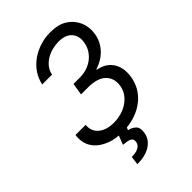

<svg xmlns="http://www.w3.org/2000/svg" viewBox="-271 -851 1178 1178"><g transform="rotate(-45 318.0 -262.0)"><path d="M59.7 -181.8H147.7Q143.1 -130 179.3 -99.1Q215.6 -68.2 279.8 -68.2Q313.9 -68.2 345.7 -77.4Q377.5 -86.6 402.9 -103.9Q428.3 -121.1 445.5 -146.1Q462.7 -171.2 467.3 -203.1Q475.9 -260.7 439.6 -296.9Q402.7 -333.8 319.6 -333.8H259.9L272.7 -411.9H328.1Q358.7 -411.9 387.1 -420.8Q415.5 -429.7 438.4 -446.6Q461.3 -463.4 477.3 -488.1Q493.3 -512.8 498.6 -544Q507.8 -596.2 479 -628.6Q451 -660.5 390.6 -660.5Q364 -660.5 335.9 -653.4Q307.9 -646.3 283.9 -631.9Q259.9 -617.5 242.7 -595.9Q225.5 -574.2 220.2 -545.5H134.9Q143.8 -590.2 169 -625.9Q194.2 -661.6 229.8 -686.3Q265.3 -710.9 308.1 -724.1Q350.9 -737.2 394.9 -737.2Q430 -737.2 457.9 -730.6Q485.8 -724.1 508.2 -709.2Q530.2 -695 546.2 -676Q562.1 -657 571.6 -634.9Q581 -612.9 583.8 -588.1Q586.6 -563.2 582.4 -536.9Q577.8 -506.7 565 -481.2Q552.2 -455.6 533 -435.4Q513.8 -415.1 489.2 -400.2Q464.5 -385.3 436.1 -376.4V-372.2Q469.8 -366.1 494 -350.7Q518.1 -335.2 533.7 -310.7Q563.9 -262.8 552.6 -191.8Q545.8 -149.5 525.6 -114.7Q505.3 -79.9 474.1 -54.2Q442.8 -28.4 402.5 -12.4Q362.2 3.6 315.3 8.2L308.2 25.6Q335.6 29.8 355.8 49Q375.4 67.5 367.9 109.4Q360.4 155.5 317.8 184.3Q275.2 213.1 201.7 213.1L208.8 157.7Q225.5 157.7 239.7 155.2Q253.9 152.7 265.1 147.2Q276.3 141.7 283.4 133.2Q290.5 124.6 292.6 112.2Q294.7 99.8 291.7 91.8Q288.7 83.8 280.2 78.8Q271.7 73.9 257.5 71.2Q243.3 68.5 223 66.8L245.7 8.5Q192.8 4.3 155.5 -14.2Q101.9 -38.7 77.1 -80.8Q52.2 -122.9 59.7 -181.8Z"/></g></svg>

Font: Inter P
Style: Italic
Weight: 400
Italic angle: -9.40001°
Designer: Rasmus Andersson
Foundry: rsms
Version: Version 3.018;git-588b23468